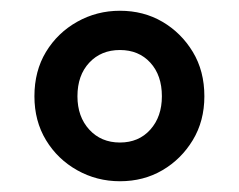

<svg xmlns="http://www.w3.org/2000/svg" viewBox="-20 -798 444 357"><path d="M203 -461Q160 -461 123.5 -481.5Q87 -502 65.5 -537.5Q44 -573 44 -619Q44 -666 65.5 -701.5Q87 -737 123.5 -757.5Q160 -778 203 -778Q247 -778 282 -757.5Q317 -737 338.5 -701.5Q360 -666 360 -619Q360 -573 338.5 -537.5Q317 -502 282 -481.5Q247 -461 203 -461ZM203 -533Q238 -533 259.5 -557Q281 -581 281 -619Q281 -658 259.5 -681.5Q238 -705 203 -705Q168 -705 146 -681.5Q124 -658 124 -619Q124 -581 146 -557Q168 -533 203 -533Z"/></svg>

Font: Noto Sans KR Thin
Style: Bold
Weight: 700
Version: Version 2.004-H2;hotconv 1.0.118;makeotfexe 2.5.65603